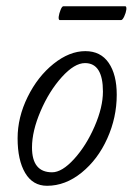

<svg xmlns="http://www.w3.org/2000/svg" viewBox="-20 -579 423 612"><path d="M169.9 -515.1Q166 -516.6 167.2 -526.4Q168.5 -536.1 173.1 -547.6Q177.7 -559.1 182.1 -559.1H379.9Q383.8 -557.6 382.6 -547.9Q381.3 -538.1 376 -526.6Q370.6 -515.1 366.2 -515.1ZM129.9 13.2Q84.5 13.2 60.3 -27.6Q36.1 -68.4 36.1 -138.2Q36.1 -205.1 68.1 -270Q100.1 -335 150.6 -375.5Q201.2 -416 252 -416Q300.8 -416 326.4 -378.7Q352.1 -341.3 352.1 -276.9Q352.1 -204.6 322 -137.7Q292 -70.8 240.2 -28.8Q188.5 13.2 129.9 13.2ZM146 -29.8Q177.7 -29.8 216.3 -72.3Q254.9 -114.7 281.5 -176Q308.1 -237.3 308.1 -287.1Q308.1 -377.9 251 -377.9Q217.3 -377.9 177 -333.3Q136.7 -288.6 109.4 -224.9Q82 -161.1 82 -108.9Q82 -29.8 146 -29.8Z"/></svg>

Font: Junicode SmCond Light
Style: Italic
Weight: 300
Width: 4
Italic angle: -11°
Designer: Peter S. Baker
Version: Version 2.206